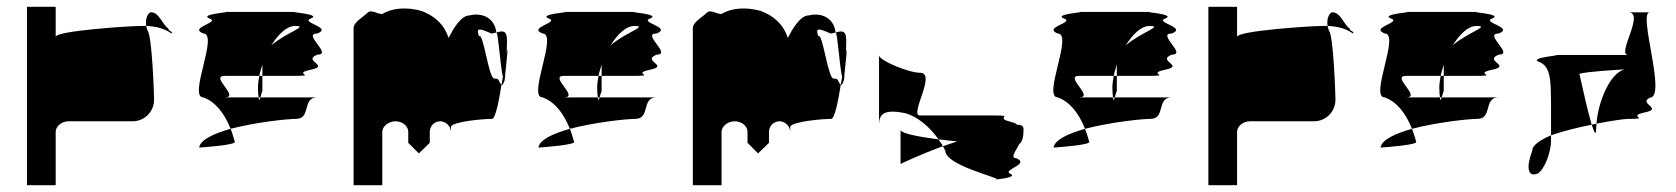

<svg xmlns="http://www.w3.org/2000/svg" viewBox="-20 -730 4905 562"><path d="M59 -188H143V-344C143 -360 160 -375 181 -375H368C403 -375 431 -403 431 -438C431 -454 425 -627 412 -640C410 -645 409 -650 408 -654H390C362 -654 143 -640 143 -622V-710H59ZM408 -654C404 -678 415 -694 422 -694C446 -694 454 -660 473 -646C473 -638 488 -638 482 -632C461 -647 436 -653 408 -654Z M563 -298C577 -299 677 -306 667 -316C663 -329 660 -341 655 -353C606 -339 566 -321 563 -298ZM575 -445C530 -445 621 -632 575 -632C530 -650 627 -664 593 -676C560 -689 666 -695 638 -695H846C818 -695 924 -689 890 -676C857 -664 955 -650 909 -632C863 -632 955 -570 909 -570C863 -552 948 -538 890 -526C833 -514 909 -508 846 -508H748V-541C745 -530 741 -519 739 -508H638C592 -508 684 -445 638 -445H737C738 -433 740 -437 742 -445H909C863 -445 892 -382 846 -382C820 -382 728 -372 655 -353C637 -398 611 -432 575 -445ZM735 -474C735 -460 736 -451 737 -445H742C744 -453 748 -464 748 -464V-508H739C737 -496 735 -485 735 -474ZM774 -597C817 -635 886 -654 844 -654C819 -654 795 -630 774 -597Z M1015 -188H1099V-344C1099 -360 1117 -375 1138 -375C1158 -375 1175 -361 1175 -344V-312L1206 -281L1238 -312V-344C1238 -361 1251 -375 1269 -375C1285 -375 1300 -360 1300 -344V-360C1309 -374 1391 -382 1420 -382C1430 -382 1440 -432 1448 -482C1436 -494 1444 -500 1427 -500C1410 -500 1395 -637 1382 -624C1374 -648 1380 -649 1418 -632C1423 -632 1428 -634 1433 -635C1427 -682 1386 -693 1355 -685C1328 -685 1305 -642 1293 -619C1279 -662 1248 -685 1214 -698C1171 -710 1128 -707 1099 -689C1082 -689 1067 -704 1055 -692C1043 -680 1015 -665 1015 -648ZM1433 -634V-635C1449 -639 1464 -644 1464 -612C1464 -612 1464 -595 1463 -573C1465 -585 1466 -589 1466 -580C1466 -591 1463 -548 1459 -515C1458 -509 1459 -504 1458 -500H1457V-498L1458 -499C1457 -494 1456 -491 1455 -490C1453 -483 1450 -480 1448 -482C1449 -490 1451 -497 1452 -505C1445 -530 1438 -639 1433 -634ZM1458 -500C1458 -500 1458 -499 1458 -499C1458 -499 1458 -500 1458 -500Z M1556 -298C1570 -299 1670 -306 1660 -316C1656 -329 1653 -341 1648 -353C1599 -339 1559 -321 1556 -298ZM1568 -445C1523 -445 1614 -632 1568 -632C1523 -650 1620 -664 1586 -676C1553 -689 1659 -695 1631 -695H1839C1811 -695 1917 -689 1883 -676C1850 -664 1948 -650 1902 -632C1856 -632 1948 -570 1902 -570C1856 -552 1941 -538 1883 -526C1826 -514 1902 -508 1839 -508H1741V-541C1738 -530 1734 -519 1732 -508H1631C1585 -508 1677 -445 1631 -445H1730C1731 -433 1733 -437 1735 -445H1902C1856 -445 1885 -382 1839 -382C1813 -382 1721 -372 1648 -353C1630 -398 1604 -432 1568 -445ZM1728 -474C1728 -460 1729 -451 1730 -445H1735C1737 -453 1741 -464 1741 -464V-508H1732C1730 -496 1728 -485 1728 -474ZM1767 -597C1810 -635 1879 -654 1837 -654C1812 -654 1788 -630 1767 -597Z M2008 -188H2092V-344C2092 -360 2110 -375 2131 -375C2151 -375 2168 -361 2168 -344V-312L2199 -281L2231 -312V-344C2231 -361 2244 -375 2262 -375C2278 -375 2293 -360 2293 -344V-360C2302 -374 2384 -382 2413 -382C2423 -382 2433 -432 2441 -482C2429 -494 2437 -500 2420 -500C2403 -500 2388 -637 2375 -624C2367 -648 2373 -649 2411 -632C2416 -632 2421 -634 2426 -635C2420 -682 2379 -693 2348 -685C2321 -685 2298 -642 2286 -619C2272 -662 2241 -685 2207 -698C2164 -710 2121 -707 2092 -689C2075 -689 2060 -704 2048 -692C2036 -680 2008 -665 2008 -648ZM2426 -634V-635C2442 -639 2457 -644 2457 -612C2457 -612 2457 -595 2456 -573C2458 -585 2459 -589 2459 -580C2459 -591 2456 -548 2452 -515C2451 -509 2452 -504 2451 -500H2450V-498L2451 -499C2450 -494 2449 -491 2448 -490C2446 -483 2443 -480 2441 -482C2442 -490 2444 -497 2445 -505C2438 -530 2431 -639 2426 -634ZM2451 -500C2451 -500 2451 -499 2451 -499C2451 -499 2451 -500 2451 -500Z M2553 -367V-568C2553 -553 2640 -517 2673 -517C2723 -517 2640 -392 2673 -392H2892C2951 -392 2891 -386 2936 -374C2949 -371 2955 -368 2957 -365C2969 -365 2976 -361 2976 -352C2976 -328 2972 -315 2964 -309C2955 -291 2935 -267 2955 -267C2996 -249 2915 -234 2936 -222C2958 -213 2918 -207 2899 -205C2898 -212 2747 -247 2747 -289C2745 -293 2742 -298 2740 -302C2753 -307 2768 -311 2782 -316L2727 -322C2702 -358 2665 -390 2628 -399C2564 -412 2554 -393 2553 -367ZM2616 -250C2616 -250 2666 -275 2740 -302C2737 -309 2731 -315 2727 -322C2666 -330 2621 -339 2616 -349ZM2899 -205C2892 -204 2887 -204 2892 -204C2897 -204 2899 -204 2899 -204Z M3064 -298C3078 -299 3178 -306 3168 -316C3164 -329 3161 -341 3156 -353C3107 -339 3067 -321 3064 -298ZM3076 -445C3031 -445 3122 -632 3076 -632C3031 -650 3128 -664 3094 -676C3061 -689 3167 -695 3139 -695H3347C3319 -695 3425 -689 3391 -676C3358 -664 3456 -650 3410 -632C3364 -632 3456 -570 3410 -570C3364 -552 3449 -538 3391 -526C3334 -514 3410 -508 3347 -508H3249V-541C3246 -530 3242 -519 3240 -508H3139C3093 -508 3185 -445 3139 -445H3238C3239 -433 3241 -437 3243 -445H3410C3364 -445 3393 -382 3347 -382C3321 -382 3229 -372 3156 -353C3138 -398 3112 -432 3076 -445ZM3236 -474C3236 -460 3237 -451 3238 -445H3243C3245 -453 3249 -464 3249 -464V-508H3240C3238 -496 3236 -485 3236 -474ZM3275 -597C3318 -635 3387 -654 3345 -654C3320 -654 3296 -630 3275 -597Z M3517 -188H3601V-344C3601 -360 3618 -375 3639 -375H3826C3861 -375 3889 -403 3889 -438C3889 -454 3883 -627 3870 -640C3868 -645 3867 -650 3866 -654H3848C3820 -654 3601 -640 3601 -622V-710H3517ZM3866 -654C3862 -678 3873 -694 3880 -694C3904 -694 3912 -660 3931 -646C3931 -638 3946 -638 3940 -632C3919 -647 3894 -653 3866 -654Z M4021 -298C4035 -299 4135 -306 4125 -316C4121 -329 4118 -341 4113 -353C4064 -339 4024 -321 4021 -298ZM4033 -445C3988 -445 4079 -632 4033 -632C3988 -650 4085 -664 4051 -676C4018 -689 4124 -695 4096 -695H4304C4276 -695 4382 -689 4348 -676C4315 -664 4413 -650 4367 -632C4321 -632 4413 -570 4367 -570C4321 -552 4406 -538 4348 -526C4291 -514 4367 -508 4304 -508H4206V-541C4203 -530 4199 -519 4197 -508H4096C4050 -508 4142 -445 4096 -445H4195C4196 -433 4198 -437 4200 -445H4367C4321 -445 4350 -382 4304 -382C4278 -382 4186 -372 4113 -353C4095 -398 4069 -432 4033 -445ZM4193 -474C4193 -460 4194 -451 4195 -445H4200C4202 -453 4206 -464 4206 -464V-508H4197C4195 -496 4193 -485 4193 -474ZM4232 -597C4275 -635 4344 -654 4302 -654C4277 -654 4253 -630 4232 -597Z M4465 -289C4447 -241 4451 -210 4481 -222C4502 -235 4520 -286 4520 -318V-334C4488 -320 4465 -305 4465 -289ZM4482 -550C4458 -563 4569 -569 4528 -569H4746C4710 -569 4797 -694 4746 -694H4809C4773 -694 4860 -444 4809 -444C4773 -426 4854 -412 4790 -400C4742 -388 4815 -382 4746 -382C4734 -382 4700 -377 4653 -368C4657 -426 4690 -516 4736 -527C4708 -525 4628 -521 4603 -514C4612 -473 4628 -402 4639 -365C4598 -357 4555 -346 4520 -334V-430C4519 -490 4521 -538 4482 -550ZM4597 -509V-512C4596 -511 4596 -510 4597 -509ZM4639 -365C4647 -341 4652 -332 4652 -352C4652 -357 4653 -362 4653 -368C4649 -367 4643 -366 4639 -365Z"/></svg>

Font: bitstorm
Style: exext
Weight: 400
Version: Version 0.2